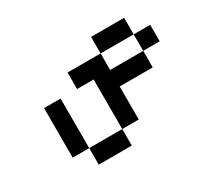

<svg xmlns="http://www.w3.org/2000/svg" viewBox="-88 -502 675 629"><g transform="rotate(-30 250.0 -187.5)"><path d="M437.5 -312.5H312.5V-375H437.5ZM62.5 -250H125V-62.5H62.5ZM125 -62.5H250V0H125ZM187.5 -312.5H312.5V-250H437.5V-187.5H312.5V-62.5H250V-250H187.5ZM437.5 -312.5H500V-250H437.5Z"/></g></svg>

Font: 寒蝉点阵体 16px
Style: Regular
Weight: 400
Designer: Designed by Warren2060
Foundry: ChillType
Version: Version 1.000